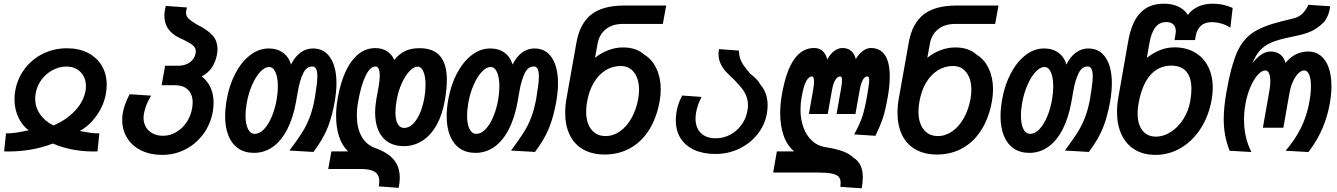

<svg xmlns="http://www.w3.org/2000/svg" viewBox="-20 -820 7240 1040"><path d="M135.5 -114.5Q100.5 -139.5 79.5 -184.2Q58.5 -229 58.5 -282Q58.5 -307.5 62.5 -328Q74 -395 113.8 -447.5Q153.5 -500 213.2 -529.2Q273 -558.5 343 -558.5Q407.5 -558.5 456.2 -533.5Q505 -508.5 531.5 -463.8Q558 -419 558 -360.5Q558 -337.5 553.5 -312.5Q542.5 -249 503.2 -194Q464 -139 412 -110.5Q441.5 -104.5 466 -101Q490.5 -97.5 518 -97.5L508 0L488.5 0.5Q365.5 0.5 266.5 -42.5Q155 0.5 25 0.5L2.5 0L12.5 -97.5Q42 -97.5 70.2 -102Q98.5 -106.5 135.5 -114.5ZM170.5 -286Q170.5 -240.5 196.2 -202.2Q222 -164 269 -140.5Q338 -169 385.5 -219.2Q433 -269.5 443.5 -329Q445.5 -340.5 445.5 -354Q445.5 -384.5 432.2 -408.5Q419 -432.5 395 -446Q371 -459.5 339.5 -459.5Q300.5 -459.5 264.8 -440.2Q229 -421 204.5 -387.8Q180 -354.5 173 -313.5Q170.5 -298.5 170.5 -286Z M642 -170.5Q642 -191.5 645.5 -210.5Q649.5 -232 658 -255.5Q666.5 -279 682 -309.5L798.5 -302Q782 -274 773.2 -252.2Q764.5 -230.5 760 -205.5Q757.5 -191.5 757.5 -181.5Q757.5 -153 770.8 -131Q784 -109 807.8 -96.8Q831.5 -84.5 863 -84.5Q900 -84.5 933.5 -103.8Q967 -123 990 -156.8Q1013 -190.5 1020.5 -232.5Q1023.5 -250 1023.5 -265Q1023.5 -309.5 998.2 -334Q973 -358.5 926 -358.5H855.5L874.5 -464H944.5Q983 -464 1008.5 -482.2Q1034 -500.5 1039.5 -532Q1040.5 -539 1040.5 -542.5Q1040.5 -560 1026.2 -573Q1012 -586 974.5 -604.5Q922 -625 896.2 -657.2Q870.5 -689.5 870.5 -735Q870.5 -759.5 878 -788L993 -779.5Q987.5 -761.5 987.5 -750.5Q987.5 -733.5 1000.8 -720Q1014 -706.5 1048.5 -686Q1098.5 -662 1128.2 -631.8Q1158 -601.5 1158 -553Q1158 -542 1155.5 -526Q1140.5 -442 1073 -406Q1105 -381 1121 -344.5Q1137 -308 1137 -263.5Q1137 -240 1132.5 -214.5Q1120.5 -147.5 1081.5 -94.2Q1042.5 -41 984.2 -11Q926 19 859 19Q794.5 19 745.2 -5Q696 -29 669 -72.2Q642 -115.5 642 -170.5Z M1199.5 -191Q1199.5 -231 1208 -280.5Q1221.5 -358 1254.5 -421.2Q1287.5 -484.5 1334.5 -521Q1381.5 -557.5 1436 -557.5Q1481.5 -557.5 1513.5 -534Q1545.5 -510.5 1556 -470Q1578.5 -514.5 1608.8 -536Q1639 -557.5 1675 -557.5Q1736.5 -557.5 1769.5 -507Q1802.5 -456.5 1802.5 -368.5Q1802.5 -325 1793 -269Q1778.5 -187.5 1753.8 -126.2Q1729 -65 1678 3L1548 -4.5Q1591.5 -63 1615.8 -101.2Q1640 -139.5 1657 -183.2Q1674 -227 1684.5 -285Q1691.5 -329 1695.2 -356.8Q1699 -384.5 1699 -406Q1699 -432 1692.5 -446Q1686 -460 1671.5 -460Q1640 -460 1622 -422.5Q1604 -385 1594 -328.5L1583.5 -268.5Q1568 -182 1536.2 -120Q1504.5 -58 1458.5 -25Q1412.5 8 1355.5 8Q1306 8 1271 -15.8Q1236 -39.5 1217.8 -84.2Q1199.5 -129 1199.5 -191ZM1478.5 -280.5Q1485 -317.5 1485 -352.5Q1485 -399.5 1472.5 -428.2Q1460 -457 1437.5 -457Q1413.5 -457 1389 -430.2Q1364.5 -403.5 1345.2 -359.2Q1326 -315 1317 -264.5Q1310 -225 1310 -193Q1310 -148.5 1323 -121.8Q1336 -95 1360 -95Q1386.5 -95 1410.5 -120.5Q1434.5 -146 1452.2 -188.5Q1470 -231 1478.5 -280.5Z M2034.5 161.5Q2034.5 127 2010.5 111.2Q1986.5 95.5 1938.5 95.5H1758L1775 0H1865.5Q1833.5 -30 1817 -79.8Q1800.5 -129.5 1800.5 -192Q1800.5 -240 1809 -286Q1832 -417 1884.8 -488.2Q1937.5 -559.5 2012 -559.5Q2050.5 -559.5 2076.8 -542.2Q2103 -525 2116 -495Q2139.5 -526 2172.2 -542.5Q2205 -559 2252 -559Q2328 -559 2364.2 -515.8Q2400.5 -472.5 2400.5 -386.5Q2400.5 -338 2389 -273.5Q2375.5 -197 2344.5 -142Q2313.5 -87 2268 -57.8Q2222.5 -28.5 2167 -28.5Q2093 -28.5 2052.5 -76.5Q2012 -124.5 2012 -210.5Q2012 -243.5 2019 -285.5L2031 -350.5Q2037 -385 2037 -410Q2037 -460 2013.5 -460Q1985 -460 1960.2 -409Q1935.5 -358 1920 -270Q1913 -232 1913 -194Q1913 -127.5 1937.8 -82.5Q1962.5 -37.5 2009.5 -19Q2078.5 4.5 2112 44Q2145.5 83.5 2145.5 142.5Q2145.5 167.5 2139.5 197.5L2031.5 189.5Q2034.5 174.5 2034.5 161.5ZM2278.5 -289.5Q2285 -326.5 2285 -360Q2285 -405 2273.5 -432Q2262 -459 2242.5 -459Q2221.5 -459 2198.5 -435Q2175.5 -411 2156.5 -369.2Q2137.5 -327.5 2128.5 -277.5Q2122 -241.5 2122 -211Q2122 -170 2134.2 -148.5Q2146.5 -127 2169.5 -127Q2193.5 -127 2215 -146.8Q2236.5 -166.5 2253 -203Q2269.5 -239.5 2278.5 -289.5Z M2399.5 -191Q2399.5 -231 2408 -280.5Q2421.5 -358 2454.5 -421.2Q2487.5 -484.5 2534.5 -521Q2581.5 -557.5 2636 -557.5Q2681.5 -557.5 2713.5 -534Q2745.5 -510.5 2756 -470Q2778.5 -514.5 2808.8 -536Q2839 -557.5 2875 -557.5Q2936.5 -557.5 2969.5 -507Q3002.5 -456.5 3002.5 -368.5Q3002.5 -325 2993 -269Q2978.5 -187.5 2953.8 -126.2Q2929 -65 2878 3L2748 -4.5Q2791.5 -63 2815.8 -101.2Q2840 -139.5 2857 -183.2Q2874 -227 2884.5 -285Q2891.5 -329 2895.2 -356.8Q2899 -384.5 2899 -406Q2899 -432 2892.5 -446Q2886 -460 2871.5 -460Q2840 -460 2822 -422.5Q2804 -385 2794 -328.5L2783.5 -268.5Q2768 -182 2736.2 -120Q2704.5 -58 2658.5 -25Q2612.5 8 2555.5 8Q2506 8 2471 -15.8Q2436 -39.5 2417.8 -84.2Q2399.5 -129 2399.5 -191ZM2678.5 -280.5Q2685 -317.5 2685 -352.5Q2685 -399.5 2672.5 -428.2Q2660 -457 2637.5 -457Q2613.5 -457 2589 -430.2Q2564.5 -403.5 2545.2 -359.2Q2526 -315 2517 -264.5Q2510 -225 2510 -193Q2510 -148.5 2523 -121.8Q2536 -95 2560 -95Q2586.5 -95 2610.5 -120.5Q2634.5 -146 2652.2 -188.5Q2670 -231 2678.5 -280.5Z M3041.5 -208.5Q3041.5 -248 3048.5 -286.5L3102.5 -590Q3121 -693.5 3183.2 -741.8Q3245.5 -790 3360.5 -790H3588.5L3570.5 -690.5H3355Q3297.5 -690.5 3261.2 -661.5Q3225 -632.5 3216.5 -581L3203 -507Q3234.5 -532.5 3273.8 -547.8Q3313 -563 3354.5 -563Q3391.5 -563 3419.8 -553.2Q3448 -543.5 3471.5 -523Q3513.5 -497 3536.2 -447.5Q3559 -398 3559 -335.5Q3559 -307 3553.5 -274Q3537.5 -183 3496.8 -117.8Q3456 -52.5 3394.2 -17.8Q3332.5 17 3255.5 17Q3188 17 3139.8 -10.2Q3091.5 -37.5 3066.5 -88.2Q3041.5 -139 3041.5 -208.5ZM3437 -284.5Q3441.5 -310 3441.5 -333.5Q3441.5 -391.5 3415 -427Q3388.5 -462.5 3342 -462.5Q3296.5 -462.5 3258.8 -438.5Q3221 -414.5 3195.5 -370.8Q3170 -327 3160 -268.5Q3155 -242 3155 -215.5Q3155 -154.5 3183 -118.8Q3211 -83 3260.5 -83Q3302 -83 3338.5 -108.8Q3375 -134.5 3400.8 -180.5Q3426.5 -226.5 3437 -284.5Z M3640.5 -169Q3640.5 -191.5 3645 -217Q3652.5 -261.5 3675.5 -302.5L3780 -295Q3758.5 -252.5 3750.5 -211.5Q3747.5 -193.5 3747.5 -177.5Q3747.5 -127.5 3776.5 -99.2Q3805.5 -71 3857 -71Q3898 -71 3934.5 -90Q3971 -109 3996 -143Q4021 -177 4028.5 -220Q4031.5 -236.5 4031.5 -250.5Q4031.5 -277.5 4022.2 -300.2Q4013 -323 3998 -342Q3983 -361 3957.5 -387.5Q3929.5 -412.5 3911.5 -432.5Q3893.5 -452.5 3882.8 -476.2Q3872 -500 3872 -527.5Q3872 -538 3874.5 -554L3982.5 -546Q3983 -523 3988.5 -505Q3994 -487 4007 -467.5Q4020 -448 4044.5 -420Q4087 -387 4098.5 -362Q4138 -317 4138 -249.5Q4138 -230 4134 -205Q4123 -143 4083.2 -93Q4043.5 -43 3984 -14.5Q3924.5 14 3856 14Q3789 14 3740.5 -8.2Q3692 -30.5 3666.2 -71.5Q3640.5 -112.5 3640.5 -169Z M4533.5 171.5Q4533.5 149.5 4522.8 137.5Q4512 125.5 4484.5 120Q4457 114.5 4405 114.5H4168L4188 0H4281.5Q4242 -33.5 4224 -87.5Q4206 -141.5 4206 -207.5Q4206 -257 4215.5 -309Q4237.5 -435 4280.8 -497.5Q4324 -560 4390 -560Q4418.5 -560 4436.2 -543.5Q4454 -527 4461 -497.5Q4476.5 -527 4498.2 -543.5Q4520 -560 4543.5 -560Q4572 -560 4590.5 -544Q4609 -528 4615.5 -500Q4632 -528 4653.8 -544Q4675.5 -560 4697.5 -560Q4748 -560 4773.8 -520.8Q4799.5 -481.5 4799.5 -406.5Q4799.5 -356 4788.5 -293.5Q4776 -223.5 4762.8 -182.5Q4749.5 -141.5 4722 -84.5L4607 -92Q4638.5 -150.5 4651.5 -190.5Q4664.5 -230.5 4677.5 -305.5Q4688 -364.5 4688 -386.5Q4688 -398 4685.5 -402Q4683 -406 4677.5 -406Q4663.5 -406 4653 -386Q4642.5 -366 4636.5 -331L4613.5 -202.5H4511.5L4535.5 -339Q4541 -368.5 4541 -385.5Q4541 -397.5 4538.2 -401.8Q4535.5 -406 4530.5 -406Q4517 -406 4505 -387.5Q4493 -369 4486.5 -331L4463.5 -202.5H4361.5L4385.5 -339Q4389.5 -361 4389.5 -378Q4389.5 -406 4378 -406Q4362 -406 4347.8 -382Q4333.5 -358 4322 -293Q4316 -258.5 4316 -226.5Q4316 -172.5 4332.2 -129Q4348.5 -85.5 4377.8 -58.2Q4407 -31 4445 -24Q4510 -14 4546.5 0Q4583 14 4603 34Q4627.5 49 4640.5 74.8Q4653.5 100.5 4653.5 141Q4653.5 167 4647.5 200L4532 192Q4533.5 181 4533.5 171.5Z M4841.5 -208.5Q4841.5 -248 4848.5 -286.5L4902.5 -590Q4921 -693.5 4983.2 -741.8Q5045.5 -790 5160.5 -790H5388.5L5370.5 -690.5H5155Q5097.5 -690.5 5061.2 -661.5Q5025 -632.5 5016.5 -581L5003 -507Q5034.5 -532.5 5073.8 -547.8Q5113 -563 5154.5 -563Q5191.5 -563 5219.8 -553.2Q5248 -543.5 5271.5 -523Q5313.5 -497 5336.2 -447.5Q5359 -398 5359 -335.5Q5359 -307 5353.5 -274Q5337.5 -183 5296.8 -117.8Q5256 -52.5 5194.2 -17.8Q5132.5 17 5055.5 17Q4988 17 4939.8 -10.2Q4891.5 -37.5 4866.5 -88.2Q4841.5 -139 4841.5 -208.5ZM5237 -284.5Q5241.5 -310 5241.5 -333.5Q5241.5 -391.5 5215 -427Q5188.5 -462.5 5142 -462.5Q5096.5 -462.5 5058.8 -438.5Q5021 -414.5 4995.5 -370.8Q4970 -327 4960 -268.5Q4955 -242 4955 -215.5Q4955 -154.5 4983 -118.8Q5011 -83 5060.5 -83Q5102 -83 5138.5 -108.8Q5175 -134.5 5200.8 -180.5Q5226.5 -226.5 5237 -284.5Z M5399.5 -191Q5399.5 -231 5408 -280.5Q5421.5 -358 5454.5 -421.2Q5487.5 -484.5 5534.5 -521Q5581.5 -557.5 5636 -557.5Q5681.5 -557.5 5713.5 -534Q5745.5 -510.5 5756 -470Q5778.5 -514.5 5808.8 -536Q5839 -557.5 5875 -557.5Q5936.5 -557.5 5969.5 -507Q6002.5 -456.5 6002.5 -368.5Q6002.5 -325 5993 -269Q5978.5 -187.5 5953.8 -126.2Q5929 -65 5878 3L5748 -4.5Q5791.5 -63 5815.8 -101.2Q5840 -139.5 5857 -183.2Q5874 -227 5884.5 -285Q5891.5 -329 5895.2 -356.8Q5899 -384.5 5899 -406Q5899 -432 5892.5 -446Q5886 -460 5871.5 -460Q5840 -460 5822 -422.5Q5804 -385 5794 -328.5L5783.5 -268.5Q5768 -182 5736.2 -120Q5704.5 -58 5658.5 -25Q5612.5 8 5555.5 8Q5506 8 5471 -15.8Q5436 -39.5 5417.8 -84.2Q5399.5 -129 5399.5 -191ZM5678.5 -280.5Q5685 -317.5 5685 -352.5Q5685 -399.5 5672.5 -428.2Q5660 -457 5637.5 -457Q5613.5 -457 5589 -430.2Q5564.5 -403.5 5545.2 -359.2Q5526 -315 5517 -264.5Q5510 -225 5510 -193Q5510 -148.5 5523 -121.8Q5536 -95 5560 -95Q5586.5 -95 5610.5 -120.5Q5634.5 -146 5652.2 -188.5Q5670 -231 5678.5 -280.5Z M6030.5 -214Q6030.5 -252 6038 -294.5L6091.5 -599Q6110 -702 6157.2 -751Q6204.5 -800 6284.5 -800Q6331 -800 6364.5 -783.5Q6398 -767 6414 -739Q6435.5 -768.5 6470.2 -784.2Q6505 -800 6549.5 -800Q6606 -800 6657 -777L6644.5 -670.5Q6620.5 -685.5 6594.2 -692.8Q6568 -700 6544.5 -700Q6505.5 -700 6484.5 -680Q6463.5 -660 6457.5 -628.5L6453 -603H6342L6347.5 -635Q6349 -643.5 6349 -651.5Q6349 -673 6336.5 -686.8Q6324 -700.5 6298 -700.5Q6259.5 -700.5 6237.8 -671.5Q6216 -642.5 6206.5 -589L6192 -507Q6231 -536 6266.8 -549.8Q6302.5 -563.5 6342 -563.5Q6405 -563.5 6452 -536.2Q6499 -509 6524 -459.5Q6549 -410 6549 -345Q6549 -312.5 6543.5 -282Q6528 -193 6484.2 -124.8Q6440.5 -56.5 6376.8 -18.8Q6313 19 6238.5 19Q6173.5 19 6126.8 -9.5Q6080 -38 6055.2 -90.5Q6030.5 -143 6030.5 -214ZM6427.5 -274Q6433.5 -309.5 6433.5 -338.5Q6433.5 -400.5 6405.8 -432.5Q6378 -464.5 6324.5 -464.5Q6255.5 -464.5 6210 -412Q6164.5 -359.5 6147 -258Q6142 -231 6142 -205Q6142 -147 6168 -113.5Q6194 -80 6241.5 -80Q6283.5 -80 6323 -105.8Q6362.5 -131.5 6390.5 -176Q6418.5 -220.5 6427.5 -274Z M6608.5 -174.5Q6608.5 -240 6624 -325.5Q6648 -462 6679.2 -533.5Q6710.5 -605 6764.2 -641.8Q6818 -678.5 6918 -703.5L6989 -721Q7017 -728 7036.5 -748Q7056 -768 7067 -794L7185.5 -786Q7181 -758 7175 -741.8Q7169 -725.5 7155 -704.5Q7130.5 -678 7098.8 -659.2Q7067 -640.5 7015.5 -629L6947 -614Q6898 -603 6865.8 -589.5Q6833.5 -576 6807.5 -549.5Q6781.5 -523 6764 -477Q6788 -508.5 6812.5 -524.8Q6837 -541 6864 -541Q6891.5 -541 6912.5 -526.5Q6933.5 -512 6943.5 -479.5Q6993.5 -541 7067 -541Q7106 -541 7134.2 -518.2Q7162.5 -495.5 7177.2 -453.2Q7192 -411 7192 -353.5Q7192 -310 7183 -259Q7170 -186.5 7142 -122Q7114 -57.5 7067.5 3.5L6943.5 -3.5Q6996 -64.5 7027.8 -129.2Q7059.5 -194 7073 -271Q7081 -316 7081 -353Q7081 -393.5 7071.2 -416Q7061.5 -438.5 7044.5 -438.5Q7028 -438.5 7012 -422.2Q6996 -406 6983.5 -378.5Q6971 -351 6965 -318L6931.5 -128H6820.5L6855.5 -326Q6861 -357.5 6861 -379.5Q6861 -407 6853.8 -422.8Q6846.5 -438.5 6833.5 -438.5Q6815 -438.5 6793.5 -415.2Q6772 -392 6753.8 -350.2Q6735.5 -308.5 6726 -256Q6718.5 -213.5 6718.5 -171.5Q6718.5 -74.5 6758.5 3.5L6640.5 -3.5Q6624.5 -44 6616.5 -85.5Q6608.5 -127 6608.5 -174.5Z"/></svg>

Font: JuliaMono SemiBoldItalic
Style: Regular
Weight: 600
Italic angle: -9°
Monospace: yes
Designer: cormullion
Foundry: corm
Version: Version 0.049; ttfautohint (v1.8.4)